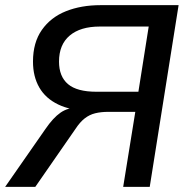

<svg xmlns="http://www.w3.org/2000/svg" viewBox="-24 -725 723 745"><path d="M-4 0 152 -224Q182 -268 211 -288Q240 -308 279 -308H310L324 -294Q251 -296 202 -319.5Q153 -343 128.5 -385.5Q104 -428 104 -486Q104 -560 138.5 -609Q173 -658 232 -681.5Q291 -705 366 -705H669L557 0H454L501 -291H396Q368 -291 345.5 -285.5Q323 -280 304.5 -265.5Q286 -251 269 -225L113 0ZM350 -369H513L553 -622H363Q288 -622 246.5 -587Q205 -552 205 -486Q205 -428 240 -398.5Q275 -369 350 -369Z"/></svg>

Font: Nunito Sans 12pt SemiBold
Style: Italic
Weight: 600
Italic angle: -9°
Designer: Vernon Adams
Foundry: Vernon Adams
Version: Version 3.101;gftools[0.9.27]